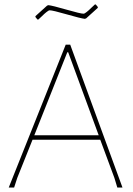

<svg xmlns="http://www.w3.org/2000/svg" viewBox="-20 -836 594 856"><path d="M407 -816 416 -805V-801L364 -754L358 -752Q340 -754 277.5 -772Q215 -790 202 -790Q199 -790 195.5 -788Q192 -786 187 -782Q182 -778 177.5 -774Q173 -770 165.5 -762.5Q158 -755 151 -749H147L138 -760V-764L190 -811L196 -813Q214 -811 276.5 -793Q339 -775 352 -775Q355 -775 358.5 -777Q362 -779 367 -783Q372 -787 376.5 -791Q381 -795 388.5 -802.5Q396 -810 403 -816ZM293 -637 526 0H503L490 -43L427 -213H125L57 -43L43 0H19L273 -637ZM280 -603 133 -233H420L284 -603Z"/></svg>

Font: Alegreya Sans Thin
Style: Regular
Weight: 100
Designer: Juan Pablo del Peral
Foundry: Huerta Tipografica
Version: Version 2.007